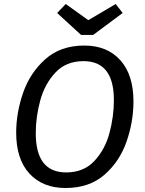

<svg xmlns="http://www.w3.org/2000/svg" viewBox="-20 -929 726 961"><path d="M648 -421Q648 -320 613.5 -220.5Q579 -121 503 -54.5Q427 12 308 12Q194 12 127.5 -60Q61 -132 61 -265Q61 -364 95.5 -464Q130 -564 206.5 -632.5Q283 -701 402 -701Q516 -701 582 -628Q648 -555 648 -421ZM159 -262Q159 -66 311 -66Q399 -66 452.5 -123.5Q506 -181 528 -263.5Q550 -346 550 -428Q550 -623 398 -623Q311 -623 257.5 -566Q204 -509 181.5 -426.5Q159 -344 159 -262ZM594 -864 446 -754H386L266 -864L309 -909L422 -828L559 -909Z"/></svg>

Font: FiraGO
Style: Italic
Weight: 400
Italic angle: -8°
Designer: bBox Type GmbH
Foundry: bBox Type GmbH
Version: Version 1.001